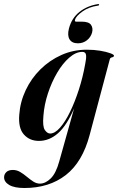

<svg xmlns="http://www.w3.org/2000/svg" viewBox="-88 -697 590 962"><path d="M361.5 -22Q325.5 115 241.8 180Q158 245 34.5 245Q-16 245 -41.8 229.8Q-67.5 214.5 -67.5 191.5Q-67.5 176 -56.2 165.2Q-45 154.5 -23.5 154.5Q-4 154.5 13.2 164.8Q30.5 175 46.8 188.8Q63 202.5 79 212.8Q95 223 112 223Q139.5 223 166 197.2Q192.5 171.5 209 111L283.5 -154.5Q246.5 -68 202.8 -29.5Q159 9 107 9Q60.5 9 31.8 -23Q3 -55 8.5 -122Q13 -186.5 40.8 -245.2Q68.5 -304 114.5 -349.5Q160.5 -395 219.8 -421.5Q279 -448 347 -448Q383 -448 414 -442.8Q445 -437.5 464 -430.5Q483 -423.5 483 -418.5Q483 -411.5 473.5 -409.8Q464 -408 462 -399.5ZM129.5 -116.5Q124.5 -63 136.8 -45.5Q149 -28 163 -28Q187 -28 213 -57.5Q239 -87 263.2 -137Q287.5 -187 307.5 -249.2Q327.5 -311.5 339 -377Q345 -404.5 343.2 -420.8Q341.5 -437 324.5 -437Q292 -437 259 -408.2Q226 -379.5 198.2 -332.2Q170.5 -285 152 -228.5Q133.5 -172 129.5 -116.5ZM321.5 -588.5Q356.5 -588.5 367.8 -572.8Q379 -557 373.5 -534.5Q367 -510.5 347.5 -495.2Q328 -480 302.5 -480Q272.5 -480 260.5 -499.8Q248.5 -519.5 257.5 -554.5Q271 -606 309.8 -637Q348.5 -668 403 -676.5Q409 -677.5 408.5 -673.5Q408.5 -669.5 404 -669Q357 -662.5 324.8 -639.2Q292.5 -616 287.5 -597Q285.5 -588.5 293.5 -588.5Z"/></svg>

Font: Fraunces 144pt S000 SemiBold
Style: Italic
Weight: 600
Italic angle: -16°
Version: Version 1.000; ttfautohint (v1.8.3)